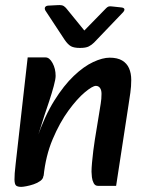

<svg xmlns="http://www.w3.org/2000/svg" viewBox="-20 -715 573 749"><path d="M362 10Q351 10 345.5 -0.5Q340 -11 338.5 -24Q337 -37 337 -45Q337 -59 339 -81Q341 -103 344 -127.5Q347 -152 350 -170L367 -274Q370 -294 373 -311.5Q376 -329 376 -349Q376 -364 370 -372Q364 -380 354 -380Q341 -380 311 -355Q281 -330 247 -283.5Q213 -237 185.5 -172Q158 -107 150 -27L124 -175Q154 -262 191.5 -322Q229 -382 268 -419Q307 -456 343.5 -473Q380 -490 408 -490Q438 -490 456.5 -479Q475 -468 483.5 -448.5Q492 -429 492 -403Q492 -378 488.5 -353.5Q485 -329 481 -303L433 10ZM63 14Q50 14 43.5 9.5Q37 5 36.5 -14Q36 -33 41 -75L88 -491H158Q173 -491 185 -469Q197 -447 197 -419Q197 -406 189.5 -378.5Q182 -351 172 -320.5Q162 -290 154 -267L128 -185L165 -191L149 -27Q148 -17 137 -9Q126 -1 111 4Q96 9 82.5 11.5Q69 14 63 14ZM460 -667Q467 -675 465 -680Q463 -685 453 -686L416 -690Q408 -691 403.5 -689.5Q399 -688 394 -683L309 -596L239 -682Q235 -687 228.5 -691.5Q222 -696 205 -695L167 -693Q159 -692 156 -687Q153 -682 157 -674L232 -560Q245 -541 257 -534.5Q269 -528 292 -528Q315 -528 326.5 -534Q338 -540 347 -549Z"/></svg>

Font: Alkatra
Style: Regular
Weight: 400
Designer: Suman Bhandary
Version: Version 1.100;gftools[0.9.22]